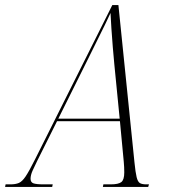

<svg xmlns="http://www.w3.org/2000/svg" viewBox="-78 -734 663 754"><path d="M-58 0 -56 -10H-37Q-17 -10 -4 -15.5Q9 -21 22.5 -41Q36 -61 59 -107L363 -714H387L450 -97Q454 -57 458.5 -38.5Q463 -20 471.5 -15Q480 -10 496 -10H507L504 0H326L328 -10H357Q387 -10 398.5 -19Q410 -28 410 -57Q410 -67 409.5 -78Q409 -89 408 -99L393 -258H146L68 -102Q58 -82 50 -64Q42 -46 42 -32Q42 -18 53.5 -14Q65 -10 94 -10H129L127 0ZM269 -505 151 -268H392L371 -481Q368 -511 365 -548.5Q362 -586 359.5 -622Q357 -658 356 -683Q345 -659 334.5 -637.5Q324 -616 309 -586Q294 -556 269 -505Z"/></svg>

Font: Noto Serif Display Condensed ExtraLight
Style: Italic
Weight: 200
Width: 3
Italic angle: -12°
Designer: Monotype Design Team
Foundry: Monotype Imaging Inc.
Version: Version 2.009